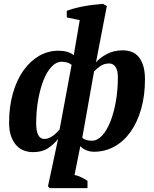

<svg xmlns="http://www.w3.org/2000/svg" viewBox="-20 -772 796 992"><path d="M365 132Q382 135 400 144Q418 153 432 162V200H236L228 190L280 -54Q257 -25 227 -5.5Q197 14 150 14Q128 14 106 6.5Q84 -1 66.5 -19Q49 -37 38 -66Q27 -95 27 -139Q27 -221 46.5 -289.5Q66 -358 100.5 -407Q135 -456 181.5 -483Q228 -510 283 -510Q307 -510 327.5 -504Q348 -498 361 -487L392 -668L325 -682V-716Q340 -722 362 -728Q384 -734 409.5 -739Q435 -744 461.5 -747Q488 -750 512 -752L532 -741L476 -450Q494 -472 530.5 -492Q567 -512 615 -512Q638 -512 659 -504.5Q680 -497 695.5 -479Q711 -461 720 -432.5Q729 -404 729 -362Q729 -278 709.5 -209.5Q690 -141 655 -91.5Q620 -42 571.5 -15Q523 12 466 12Q443 12 424 3.5Q405 -5 395 -17ZM545 -444Q519 -444 500.5 -432Q482 -420 466 -403L405 -60Q421 -45 456 -45Q483 -45 507.5 -71.5Q532 -98 550 -143Q568 -188 578.5 -247.5Q589 -307 589 -373Q589 -408 577 -426Q565 -444 545 -444ZM210 -54Q229 -54 250.5 -68.5Q272 -83 288 -104L350 -437Q331 -453 298 -453Q271 -453 247 -428Q223 -403 205.5 -359.5Q188 -316 177.5 -258Q167 -200 167 -133Q167 -54 210 -54Z"/></svg>

Font: PT Serif
Style: Bold Italic
Weight: 700
Italic angle: -12°
Designer: A.Korolkova, O.Umpeleva, V.Yefimov
Foundry: ParaType Ltd
Version: Version 1.000W OFL